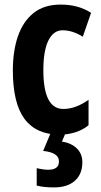

<svg xmlns="http://www.w3.org/2000/svg" viewBox="-20 -577 439 837"><path d="M241 10Q138 10 87 -58.5Q36 -127 36 -270Q36 -354 58 -418.5Q80 -483 126 -520Q172 -557 244 -557Q284 -557 316.5 -548Q349 -539 377 -521L341 -417Q296 -445 253 -445Q213 -445 191 -400.5Q169 -356 169 -271Q169 -102 256 -102Q310 -102 366 -142V-31Q340 -10 307.5 0Q275 10 241 10ZM339 130Q339 182 306.5 211Q274 240 215 240Q170 240 140 232V156Q169 163 190 163Q237 163 237 127Q237 106 218.5 95Q200 84 168 81L202 0H267L250 40Q292 47 315.5 70.5Q339 94 339 130Z"/></svg>

Font: Noto Sans Lao UI ExtCond
Style: Bold
Weight: 700
Width: 2
Designer: Monotype Design Team
Foundry: Monotype Imaging Inc.
Version: Version 2.000; ttfautohint (v1.8.4.7-5d5b)